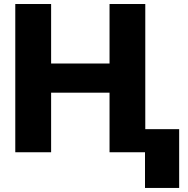

<svg xmlns="http://www.w3.org/2000/svg" viewBox="-20 -747 924 942"><path d="M55 0V-727.3H230.8V-435.4H517.4V-727.3H692.8V0H517.4V-292.3H230.8V0ZM859 -113.3V175.1H691.4V-113.3Z"/></svg>

Font: Inter UI Extra Bold
Style: Regular
Weight: 800
Designer: Rasmus Andersson
Foundry: rsms
Version: 3.2;8d6f07862